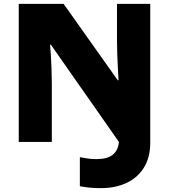

<svg xmlns="http://www.w3.org/2000/svg" viewBox="-20 -734 874 993"><path d="M502 239Q466 239 439 236Q412 233 393 229V79Q412 82 432 85.5Q452 89 477 89Q535 89 563 66.5Q591 44 595 0L243 -503H239Q241 -484 243 -450Q245 -416 246.5 -376.5Q248 -337 248 -300V0H77V-714H309L589 -319H593Q592 -338 590 -374Q588 -410 586.5 -451Q585 -492 585 -525V-714H757V4Q757 80 724.5 132.5Q692 185 634.5 212Q577 239 502 239Z"/></svg>

Font: Noto Sans Bengali UI Black
Style: Regular
Weight: 900
Designer: Jelle Bosma - Monotype Design Team
Foundry: Monotype Imaging Inc.
Version: Version 2.003; ttfautohint (v1.8.4.7-5d5b)